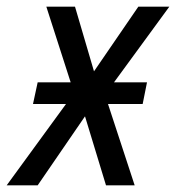

<svg xmlns="http://www.w3.org/2000/svg" viewBox="-62 -556 528 576"><path d="M-42 0 136 -244H37L51 -309H150L77 -536H163L220 -342L353 -536H446L280 -309H379L366 -244H262L342 0H256L193 -207L51 0Z"/></svg>

Font: Noto Sans UI SemiCondensed
Style: Italic
Weight: 400
Width: 4
Italic angle: -12°
Designer: Monotype Design Team
Foundry: Monotype Imaging Inc.
Version: Version 1.901